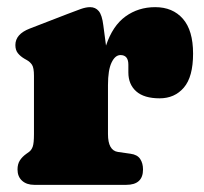

<svg xmlns="http://www.w3.org/2000/svg" viewBox="-20 -517 570 537"><path d="M269 -446 276.5 -389.5Q295 -445 331 -471Q367 -497 414 -497Q463 -497 491.5 -464.5Q520 -432 520 -367Q520 -302 494.2 -272Q468.5 -242 426.5 -242Q383 -242 361 -261.5Q339 -281 339 -314.5V-336Q339 -363 317 -363Q302 -363 292 -342Q282 -321 282 -279V-142Q282 -96 310 -92L345 -87Q364 -84.5 372 -72.5Q380 -60.5 380 -43Q380 0 333 0H76Q54.5 0 41.8 -11.5Q29 -23 29 -43Q29 -58 35.5 -68.2Q42 -78.5 54 -87L61 -92Q68 -97 71.5 -106.8Q75 -116.5 75 -142V-305Q75 -327.5 69.5 -335.8Q64 -344 55 -349L48 -353Q37 -359.5 30 -368.2Q23 -377 23 -391Q23 -421.5 63 -437L169 -478Q191 -486.5 205.8 -491.8Q220.5 -497 232 -497Q247 -497 256.2 -486Q265.5 -475 269 -446Z"/></svg>

Font: Fraunces 9pt S100 Black
Style: Regular
Weight: 900
Version: Version 1.000; ttfautohint (v1.8.3)